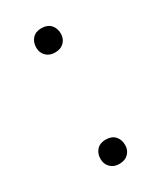

<svg xmlns="http://www.w3.org/2000/svg" viewBox="-120 -463 438 521"><g transform="rotate(-30 98.5 -202.5)"><path d="M98 10Q81 10 70.5 -0.5Q60 -11 60 -27Q60 -44 70 -55Q80 -66 98 -66Q117 -66 127 -55Q137 -44 137 -27Q137 -11 126.5 -0.5Q116 10 98 10ZM98 -339Q81 -339 70.5 -349.5Q60 -360 60 -376Q60 -393 70 -404Q80 -415 98 -415Q117 -415 127 -404Q137 -393 137 -376Q137 -360 126.5 -349.5Q116 -339 98 -339Z"/></g></svg>

Font: Tilda Sans Light
Style: Regular
Weight: 300
Designer: ParaType Ltd
Foundry: ParaType Ltd
Version: Version 1.009